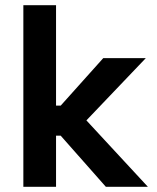

<svg xmlns="http://www.w3.org/2000/svg" viewBox="-20 -720 604 740"><path d="M70 0V-700H196V-313H214L378 -496H542L313 -256L550 0H388L214 -197H196V0Z"/></svg>

Font: Space Grotesk Light
Style: Bold
Weight: 700
Version: Version 2.000